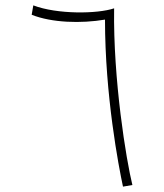

<svg xmlns="http://www.w3.org/2000/svg" viewBox="-20 -694 610 715"><path d="M438 1 473 -5C450 -98 401 -398 405 -663C343 -642 193 -640 104 -674L98 -639C173 -609 283 -606 371 -621C371 -339 422 -73 438 1Z"/></svg>

Font: Noto Sans Arabic ExtLt
Style: Regular
Weight: 200
Designer: Monotype Design Team, Nadine Chahine, Nizar Qandah and Khaled Hosny
Foundry: Monotype Imaging Inc.
Version: Version 2.012